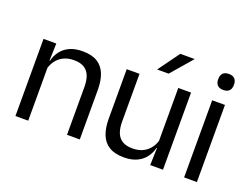

<svg xmlns="http://www.w3.org/2000/svg" viewBox="-106 -907 1493 1142"><g transform="rotate(20 641.0 -336.0)"><path d="M392.5 0V-303.7Q392.5 -343 381.7 -371.5Q371 -399.9 346.7 -415.7Q322.3 -431.4 280.6 -431.4Q242.1 -431.4 213.8 -417Q185.5 -402.5 168 -377.8Q150.5 -353 143.5 -321.5L129 -378.9H146.7Q154.3 -412.1 174.3 -439.3Q194.3 -466.5 228.1 -482.7Q261.9 -498.9 311 -498.9Q369.2 -498.9 404.7 -477.1Q440.3 -455.2 456.8 -413.8Q473.4 -372.3 473.4 -312.6V0ZM66.1 0V-488.2H147L143.4 -371.1L147 -366.3V0Z M673.7 -488.2V-184.5Q673.7 -145.8 684.4 -117Q695.1 -88.3 719.6 -72.6Q744.2 -56.8 785.5 -56.8Q824.5 -56.8 852.6 -71.3Q880.7 -85.7 898.4 -110.7Q916.1 -135.6 922.6 -166.8L937.1 -109.3H919.5Q911.8 -76.7 891.8 -49.2Q871.8 -21.8 838.1 -5.6Q804.4 10.7 755.1 10.7Q697.4 10.7 661.6 -11.2Q625.8 -33 609.3 -74.7Q592.8 -116.3 592.8 -175.7V-488.2ZM1000 -488.2V0H919.1L922.7 -117.2L919.1 -121.9V-488.2ZM861.2 -683.1H951.1V-681.7L835.9 -548.4H764.2V-549.7Z M1133.7 0V-488.2H1214.6V0ZM1174.2 -568.2Q1149.2 -568.2 1136.8 -581.2Q1124.4 -594.3 1124.4 -617.7V-620.2Q1124.4 -643.5 1136.8 -656.6Q1149.2 -669.6 1174.2 -669.6Q1199.2 -669.6 1211.5 -656.6Q1223.9 -643.5 1223.9 -620.2V-617.7Q1223.9 -593.9 1211.5 -581Q1199.2 -568.2 1174.2 -568.2Z"/></g></svg>

Font: Anek Gurmukhi Medium
Style: Regular
Weight: 500
Designer: Sarang Kulkarni (Gurmukhi), Yesha Goshar (Latin)
Foundry: Ek Type
Version: Version 1.003